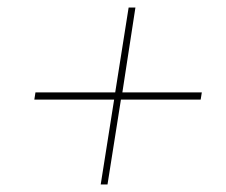

<svg xmlns="http://www.w3.org/2000/svg" viewBox="-20 -603 599 509"><path d="M294 -358 284 -349 321 -583H339L303 -349L295 -358H515L512 -339H292L302 -348L265 -114H247L284 -348L291 -339H71L74 -358Z"/></svg>

Font: Bitter Thin Thin
Style: Italic
Weight: 250
Italic angle: -9°
Version: Version 2.002